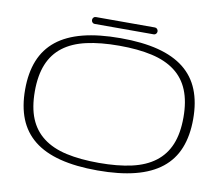

<svg xmlns="http://www.w3.org/2000/svg" viewBox="-72 -711 930 807"><g transform="rotate(10 393.0 -307.0)"><path d="M751.5 -272Q751.5 -200.7 730.2 -147.7Q709 -94.7 664.8 -59.6Q620.6 -24.4 553 -7.1Q485.4 10.3 392.6 10.3Q299.8 10.3 232.2 -7.1Q164.6 -24.4 120.6 -59.6Q76.7 -94.7 55.4 -147.7Q34.2 -200.7 34.2 -272Q34.2 -343.3 55.4 -396.2Q76.7 -449.2 120.6 -484.4Q164.6 -519.5 232.2 -536.9Q299.8 -554.2 392.6 -554.2Q485.4 -554.2 553 -536.9Q620.6 -519.5 664.8 -484.4Q709 -449.2 730.2 -396.2Q751.5 -343.3 751.5 -272ZM75.7 -272Q75.7 -203.6 95.2 -156.2Q114.7 -108.9 154.1 -78.9Q193.4 -48.8 252.9 -35.4Q312.5 -22 392.6 -22Q472.7 -22 532.2 -35.4Q591.8 -48.8 631.3 -78.9Q670.9 -108.9 690.4 -156.2Q710 -203.6 710 -272Q710 -339.8 690.4 -387.5Q670.9 -435.1 631.3 -465.1Q591.8 -495.1 532.2 -508.5Q472.7 -522 392.6 -522Q312.5 -522 252.9 -508.5Q193.4 -495.1 154.1 -465.1Q114.7 -435.1 95.2 -387.5Q75.7 -339.8 75.7 -272ZM526.4 -623.5Q532.2 -623.5 536.1 -619.1Q540 -614.7 540 -608.9Q540 -603 536.1 -598.6Q532.2 -594.2 526.4 -594.2H273.9Q268.1 -594.2 264.2 -598.6Q260.3 -603 260.3 -608.9Q260.3 -614.7 264.2 -619.1Q268.1 -623.5 273.9 -623.5Z"/></g></svg>

Font: Gruppo
Style: Regular
Weight: 400
Foundry: Vernon Adams
Version: Version 1.000